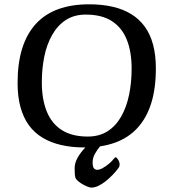

<svg xmlns="http://www.w3.org/2000/svg" viewBox="-20 -672 793 892"><path d="M372.1 13Q312.7 13 263.6 1.6Q214.5 -9.8 176.8 -32.8Q139 -55.7 113.5 -91.2Q88.1 -126.7 74.9 -175.2Q61.7 -223.7 61.7 -286.1Q61.7 -379.1 83.4 -447.6Q105 -516 147.1 -561.6Q189.1 -607.1 251.1 -629.6Q313 -652 394 -652Q453.5 -652 502.4 -640.9Q551.4 -629.9 589.1 -606.7Q626.9 -583.6 652.5 -548.4Q678.1 -513.3 691.1 -464.8Q704.1 -416.3 704.1 -353.9Q704.1 -260.9 682.5 -192.3Q660.9 -123.6 618.8 -77.8Q576.8 -31.9 514.8 -9.4Q452.8 13 372.1 13ZM387.4 -37.6Q441.5 -37.6 480.1 -62.4Q518.6 -87.3 543.5 -131.4Q568.3 -175.5 579.9 -232.5Q591.5 -289.4 591.5 -353.4Q591.5 -432.2 568.8 -488.2Q546.1 -544.2 499.4 -574.2Q452.6 -604.2 378.5 -604.2Q324.6 -604.2 286.1 -579.2Q247.6 -554.2 222.6 -510.2Q197.5 -466.3 185.9 -409.8Q174.3 -353.3 174.3 -289.4Q174.3 -211 197.1 -154.5Q219.8 -97.9 267 -67.8Q314.3 -37.6 387.4 -37.6ZM403.9 199.6Q398.9 199.6 387.7 195.5Q376.5 191.4 364 184.2Q351.6 177 341.8 168.6Q332.1 160.1 329.8 151.5Q328.1 144.6 327.4 134.1Q326.8 123.6 326.8 108.5Q326.8 85.3 340.6 60.7Q354.5 36.2 374.7 15Q395 -6.2 415.1 -20.2Q435.2 -34.3 447.8 -36.7Q471.6 -40.7 474.9 -36.4Q478.2 -32 468.9 -20.8Q459.7 -9.6 446 6.4Q432.3 22.4 421.3 42Q410.3 61.5 410.3 82.5Q410.3 103.2 416.3 110Q422.3 116.9 431.6 116.9Q442.8 116.9 457.3 108.8Q471.8 100.7 486.1 88.8Q500.4 77 508.2 66.1Q511.4 62.8 513.3 60.8Q515.1 58.8 517.4 58.8Q521.9 58.8 528.8 69.9Q535.7 80.9 535.7 92.5Q535.7 101.6 530.2 108.6Q519.5 123.4 504.3 139.4Q489.1 155.3 472.1 169Q455 182.8 437.6 191.2Q420.2 199.6 403.9 199.6Z"/></svg>

Font: Briem Hand Thin
Style: Regular
Weight: 100
Designer: Gunnlaugur SE Briem, Eben Sorkin
Foundry: Sorkin Type Co.
Version: Version 1.003